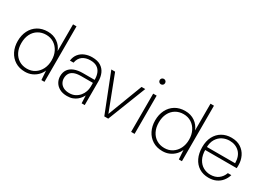

<svg xmlns="http://www.w3.org/2000/svg" viewBox="-14 -1432 2963 2157"><g transform="rotate(30 1468.0 -354.0)"><path d="M289 12Q215 12 161 -22Q107 -56 77.5 -114.5Q48 -173 48 -248Q48 -323 77.5 -382Q107 -441 161.5 -474.5Q216 -508 291 -508Q363 -508 416.5 -471Q470 -434 493 -373V-720H538V0H498L490 -119Q475 -82 446 -52.5Q417 -23 377.5 -5.5Q338 12 289 12ZM291 -29Q349 -29 393 -57.5Q437 -86 462 -135.5Q487 -185 487 -248Q487 -313 462 -362.5Q437 -412 393 -440Q349 -468 292 -468Q235 -468 190 -441Q145 -414 120 -364.5Q95 -315 95 -248Q95 -182 120 -132.5Q145 -83 189.5 -56Q234 -29 291 -29Z M835 12Q777 12 737.5 -10Q698 -32 678 -67.5Q658 -103 658 -144Q658 -197 683.5 -232Q709 -267 755 -284Q801 -301 862 -301H1015Q1015 -354 999 -391Q983 -428 950.5 -448Q918 -468 866 -468Q805 -468 764.5 -439Q724 -410 713 -350H666Q673 -404 702 -439Q731 -474 774 -491Q817 -508 866 -508Q935 -508 977.5 -481.5Q1020 -455 1040 -409.5Q1060 -364 1060 -305V0H1020L1016 -100Q1008 -84 993.5 -64.5Q979 -45 958 -28Q937 -11 907 0.5Q877 12 835 12ZM840 -29Q884 -29 916.5 -46Q949 -63 971 -90Q993 -117 1004 -149Q1015 -181 1015 -212V-262H864Q804 -262 769.5 -246.5Q735 -231 720.5 -204.5Q706 -178 706 -145Q706 -113 721.5 -86.5Q737 -60 767 -44.5Q797 -29 840 -29Z M1314 0 1119 -496H1168L1340 -47L1511 -496H1559L1365 0Z M1662 0V-496H1707V0ZM1684 -630Q1670 -630 1659.5 -640Q1649 -650 1649 -665Q1649 -681 1659.5 -690.5Q1670 -700 1684 -700Q1698 -700 1708.5 -690.5Q1719 -681 1719 -665Q1719 -650 1709 -640Q1699 -630 1684 -630Z M2072 12Q1998 12 1944 -22Q1890 -56 1860.5 -114.5Q1831 -173 1831 -248Q1831 -323 1860.5 -382Q1890 -441 1944.5 -474.5Q1999 -508 2074 -508Q2146 -508 2199.5 -471Q2253 -434 2276 -373V-720H2321V0H2281L2273 -119Q2258 -82 2229 -52.5Q2200 -23 2160.5 -5.5Q2121 12 2072 12ZM2074 -29Q2132 -29 2176 -57.5Q2220 -86 2245 -135.5Q2270 -185 2270 -248Q2270 -313 2245 -362.5Q2220 -412 2176 -440Q2132 -468 2075 -468Q2018 -468 1973 -441Q1928 -414 1903 -364.5Q1878 -315 1878 -248Q1878 -182 1903 -132.5Q1928 -83 1972.5 -56Q2017 -29 2074 -29Z M2671 12Q2600 12 2548 -20.5Q2496 -53 2467.5 -112.5Q2439 -172 2439 -252Q2439 -332 2469 -389Q2499 -446 2552 -477Q2605 -508 2673 -508Q2746 -508 2795 -476Q2844 -444 2869 -392Q2894 -340 2894 -281Q2894 -271 2894 -261.5Q2894 -252 2893 -240H2472V-279H2850Q2849 -372 2799 -420Q2749 -468 2672 -468Q2623 -468 2580.5 -446.5Q2538 -425 2511 -380.5Q2484 -336 2484 -267V-249Q2484 -173 2510.5 -124Q2537 -75 2579.5 -51.5Q2622 -28 2671 -28Q2733 -28 2774.5 -58.5Q2816 -89 2835 -142H2880Q2867 -98 2839 -63Q2811 -28 2769 -8Q2727 12 2671 12Z"/></g></svg>

Font: DM Sans 24pt ExtraLight
Style: Regular
Weight: 250
Designer: Colophon Foundry, Jonny Pinhorn
Foundry: Colophon Foundry
Version: Version 4.004;gftools[0.9.30]